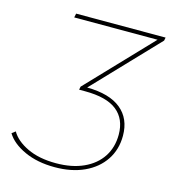

<svg xmlns="http://www.w3.org/2000/svg" viewBox="-106 -787 787 877"><g transform="rotate(15 288.0 -348.5)"><path d="M232 3Q150 3 89 -25Q28 -53 2 -96L19 -109Q42 -69 97.5 -42.5Q153 -16 233 -16Q308 -16 363 -41Q418 -66 447.5 -111Q477 -156 477 -216Q477 -290 428 -329Q379 -368 277 -368H249L252 -383L536 -681H142L146 -700H569L566 -685L282 -387Q388 -386 442.5 -341.5Q497 -297 497 -216Q497 -151 464 -101.5Q431 -52 371.5 -24.5Q312 3 232 3Z"/></g></svg>

Font: Montserrat Thin
Style: Italic
Weight: 100
Italic angle: -11.3°
Designer: Julieta Ulanovsky
Foundry: Julieta Ulanovsky
Version: Version 9.000; ttfautohint (v1.8.4.7-5d5b)